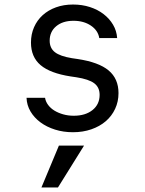

<svg xmlns="http://www.w3.org/2000/svg" viewBox="-20 -570 640 848"><path d="M97.2 -138Q98.4 -105.4 114.7 -77.8Q131 -50.2 158.6 -29.7Q186.2 -9.2 223.1 2.4Q260 14 302.4 14Q346.4 14 383.5 1.1Q420.6 -11.8 447.1 -34.6Q473.6 -57.4 488.5 -89.3Q503.4 -121.2 503.4 -158.8Q503.4 -222.4 459.7 -258.9Q416 -295.4 322.4 -309.4L297.8 -313Q245.4 -321.6 222.4 -339.6Q199.4 -357.6 199.4 -390.4Q199.4 -430 228.2 -454.1Q257 -478.2 304.6 -478.2Q349.8 -478.2 381.4 -456.9Q413 -435.6 418.4 -402H497.4Q495.2 -434 479.3 -460.9Q463.4 -487.8 437.4 -507.8Q411.4 -527.8 377 -538.9Q342.6 -550 302.6 -550Q261.2 -550 227.1 -537.6Q193 -525.2 168.5 -503Q144 -480.8 130.4 -449.9Q116.8 -419 116.8 -382Q116.8 -318.4 159.2 -282.4Q201.6 -246.4 292.2 -232.4L316.8 -228.8Q372.4 -220.2 396.2 -202.2Q420 -184.2 420 -151Q420 -109.2 388.7 -84Q357.4 -58.8 305.8 -58.8Q281 -58.8 259.1 -65Q237.2 -71.2 220.2 -81.6Q203.2 -92 192.4 -106.7Q181.6 -121.4 179 -138ZM351.2 73H240.2L163 258H236Z"/></svg>

Font: CommitMonoV142 ExtLt
Style: Regular
Weight: 200
Monospace: yes
Designer: Eigil Nikolajsen
Foundry: Eigil Nikolajsen
Version: Version 1.142